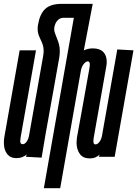

<svg xmlns="http://www.w3.org/2000/svg" viewBox="-48 -810 710 992"><path d="M232 -660.5Q232 -651 234.8 -642Q237.5 -633 243.5 -618.5Q252 -598.5 256.5 -582.2Q261 -566 261 -545Q261 -530.5 258 -511.5L229.5 -351Q177.5 -65.5 167 4.5L85.5 0L90.5 -12.5Q82 -4.5 68.2 1.2Q54.5 7 36 7Q5.5 7 -11.2 -14.5Q-28 -36 -28 -72.5Q-28 -89.5 -25.5 -102.5L53.5 -550H138L59 -103Q56.5 -88 56.5 -81.5Q56.5 -72.5 59.8 -68.8Q63 -65 70 -65Q80 -65 89.5 -78Q99 -91 102.5 -112L175 -520.5Q177.5 -536.5 177.5 -546Q177.5 -563.5 173.5 -576.8Q169.5 -590 161.5 -606Q154 -622 150.2 -633.8Q146.5 -645.5 146.5 -660.5Q146.5 -672 148.5 -682.5Q158 -738.5 186 -764.2Q214 -790 270 -790H431L385 -549.5Q406 -560 431.5 -560Q467.5 -560 485.5 -541.5Q503.5 -523 503.5 -490.5Q503.5 -480.5 501 -465.5L437 -103Q434.5 -88 434.5 -80.5Q434.5 -72 437 -68Q439.5 -64 445.5 -64Q456 -64 466 -77.2Q476 -90.5 479.5 -112L558 -554.5L641.5 -550L544.5 0H462.5L467 -11.5Q458.5 -3 445.5 2.8Q432.5 8.5 415.5 8.5Q381.5 8.5 364.5 -14.5Q347.5 -37.5 347.5 -74.5Q347.5 -82 349.5 -99Q351 -109 374.5 -236.5L413.5 -454.5Q416 -468.5 416 -476.5Q416 -493 405.5 -493Q396 -493 385 -479.8Q374 -466.5 370 -445.5L263 162.5H178.5L333.5 -718H280Q265 -718 254.2 -709Q243.5 -700 237.8 -686.5Q232 -673 232 -660.5Z"/></svg>

Font: JuliaMono
Style: Bold Italic
Weight: 700
Italic angle: -9°
Monospace: yes
Designer: cormullion
Foundry: corm
Version: Version 0.057; ttfautohint (v1.8.4)